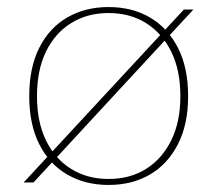

<svg xmlns="http://www.w3.org/2000/svg" viewBox="-20 -518 616 545"><path d="M288 7Q222 7 171 -22.5Q120 -52 91.5 -108.5Q63 -165 63 -245Q63 -326 91.5 -382.5Q120 -439 171 -468.5Q222 -498 288 -498Q355 -498 405.5 -468.5Q456 -439 485 -382.5Q514 -326 514 -245Q514 -165 485 -108.5Q456 -52 405.5 -22.5Q355 7 288 7ZM288 -10Q349 -10 394.5 -38.5Q440 -67 466 -119.5Q492 -172 492 -245Q492 -319 466 -371.5Q440 -424 394.5 -452.5Q349 -481 288 -481Q228 -481 182 -452.5Q136 -424 110.5 -371.5Q85 -319 85 -245Q85 -172 110.5 -119.5Q136 -67 182 -38.5Q228 -10 288 -10ZM47 0 502 -491H529L75 0Z"/></svg>

Font: Montagu Slab 144pt Thin
Style: Regular
Weight: 250
Version: Version 1.000